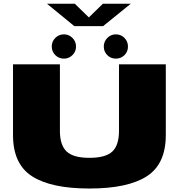

<svg xmlns="http://www.w3.org/2000/svg" viewBox="-20 -1026 986 1048"><path d="M468 3Q677.5 3 781.2 -63.8Q885 -130.5 885 -289V-675H629.5V-312Q629.5 -233 593 -198.8Q556.5 -164.5 468 -164.5Q380 -164.5 343.5 -199.2Q307 -234 307 -312V-675H51V-289Q51 -130.5 155 -63.8Q259 3 468 3ZM329.5 -706Q356 -706 375.5 -725.2Q395 -744.5 395 -772Q395 -799.5 375.5 -819Q356 -838.5 329.5 -838.5Q301 -838.5 281.8 -819Q262.5 -799.5 262.5 -772Q262.5 -744.5 281.8 -725.2Q301 -706 329.5 -706ZM612 -706Q640.5 -706 659.5 -725.2Q678.5 -744.5 678.5 -772Q678.5 -799.5 659.5 -819Q640.5 -838.5 612 -838.5Q585.5 -838.5 566 -819Q546.5 -799.5 546.5 -772Q546.5 -744.5 565.5 -725.2Q584.5 -706 612 -706ZM385.5 -883.5H543L693.5 -1005.5H541.5L465 -931L388.5 -1005.5H236.5Z"/></svg>

Font: Anybody Expanded Black
Style: Regular
Weight: 900
Width: 7
Designer: Tyler Finck
Foundry: Etcetera Type Company
Version: Version 1.113;gftools[0.9.25]